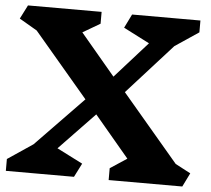

<svg xmlns="http://www.w3.org/2000/svg" viewBox="-54 -845 994 904"><g transform="rotate(5 443.0 -393.0)"><path d="M840 0H492V-56L571 -108L407 -303L239 -128L361 -66L328 -1H6V-57L125 -137L350 -369L93 -672L9 -721L42 -786H390V-730L308 -682L472 -487L625 -658L502 -721L534 -786H857V-730L745 -655L532 -419L800 -103L872 -65Z"/></g></svg>

Font: Inknut Antiqua
Style: Bold
Weight: 700
Designer: Claus Eggers Sørensen
Foundry: Claus Eggers Sørensen
Version: Version 1.003; ttfautohint (v1.8.2) -l 8 -r 50 -G 200 -x 14 